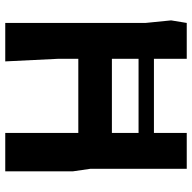

<svg xmlns="http://www.w3.org/2000/svg" viewBox="-20 -728 748 749"><g transform="rotate(90 354.5 -354.0)"><path d="M70 0V-547L60 -647L70 -708H210V-416H499V-708H639V-332L649 -263V0H499V-285H210V-204L220 0ZM133 -520 134 -580H579V-520Z"/></g></svg>

Font: Rowdies Light
Style: Regular
Weight: 300
Designer: Jaikishan Patel
Version: Version 1.000; ttfautohint (v1.8.3)